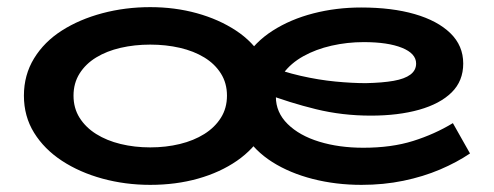

<svg xmlns="http://www.w3.org/2000/svg" viewBox="-20 -504 1384 538"><path d="M401 14Q331 14 267 -3.5Q203 -21 153.5 -53.5Q104 -86 75.5 -132Q47 -178 47 -236Q47 -294 75.5 -340.5Q104 -387 153.5 -418.5Q203 -450 267 -467Q331 -484 401 -484Q470 -484 531.5 -467Q593 -450 641 -418.5Q689 -387 716.5 -340.5Q744 -294 744 -236Q744 -178 717.5 -132Q691 -86 644 -53.5Q597 -21 535 -3.5Q473 14 401 14ZM401 -91Q445 -91 484 -100.5Q523 -110 552.5 -128.5Q582 -147 599 -174Q616 -201 616 -236Q616 -271 599 -298Q582 -325 552.5 -343Q523 -361 484 -370Q445 -379 401 -379Q357 -379 318 -370Q279 -361 249.5 -343Q220 -325 203 -298Q186 -271 186 -236Q186 -201 203 -174Q220 -147 249.5 -128.5Q279 -110 318 -100.5Q357 -91 401 -91ZM993 14Q921 14 856.5 -2.5Q792 -19 743 -50Q694 -81 665.5 -127Q637 -173 637 -232Q637 -292 665.5 -339Q694 -386 744 -418Q794 -450 858 -466.5Q922 -483 992 -483Q1078 -483 1142 -464.5Q1206 -446 1242 -411Q1278 -376 1278 -326Q1278 -277 1245.5 -245Q1213 -213 1154.5 -196.5Q1096 -180 1019 -180Q939 -180 865.5 -198Q792 -216 721 -243V-323Q772 -303 822.5 -291.5Q873 -280 920 -275.5Q967 -271 1005 -271Q1052 -272 1083 -277.5Q1114 -283 1130 -295Q1146 -307 1146 -326Q1146 -354 1106.5 -370Q1067 -386 999 -386Q953 -386 909 -376Q865 -366 830 -346.5Q795 -327 774 -298.5Q753 -270 753 -233Q753 -189 786 -156.5Q819 -124 874.5 -107Q930 -90 998 -90Q1077 -90 1137.5 -109Q1198 -128 1249 -159L1297 -74Q1260 -49 1213 -29Q1166 -9 1110.5 2.5Q1055 14 993 14Z"/></svg>

Font: BioRhyme SemiExpanded
Style: Bold
Weight: 700
Width: 6
Designer: Aoife Mooney
Foundry: Aoife Mooney Type
Version: Version 1.600;gftools[0.9.33]